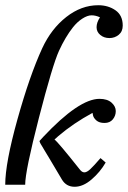

<svg xmlns="http://www.w3.org/2000/svg" viewBox="-28 -714 494 742"><path d="M135.3 -527.8Q169.9 -602.5 228 -648.2Q286.1 -693.8 351.6 -693.8Q390.1 -693.8 418.2 -674.3Q446.3 -654.8 446.3 -615.2Q446.3 -592.3 430.9 -579.6Q415.5 -566.9 394.8 -566.9Q374 -566.9 359.6 -578.9Q345.2 -590.8 345.2 -608.9Q345.2 -627 358.4 -647Q341.8 -654.8 325.9 -654.8Q310.1 -654.8 290.3 -642.1Q270.5 -629.4 253.9 -608.4Q224.6 -571.3 200 -517.6Q175.3 -463.9 122.3 -258.3Q69.3 -52.7 69.3 0H-7.8Q-7.8 -83.5 39.3 -252.4Q86.4 -421.4 135.3 -527.8ZM128.9 -158.2Q126 -163.6 124.5 -168.9L138.7 -184.6Q277.3 -332 356.4 -332Q386.7 -332 403.1 -317.4Q419.4 -302.7 419.4 -284.7Q419.4 -266.6 408 -252.7Q396.5 -238.8 376 -238.8Q355.5 -238.8 344.5 -248.5Q333.5 -258.3 331.5 -268.1L329.6 -277.8Q254.9 -237.3 197.3 -188Q185.1 -177.2 182.6 -174.8Q196.3 -165 280.3 -59.1Q288.6 -47.9 298.1 -47.9Q307.6 -47.9 320.8 -60.1Q334 -72.3 360.4 -103L380.4 -85.9Q358.9 -48.8 325.9 -20.5Q293 7.8 260.5 7.8Q228 7.8 211.4 -20Q194.8 -47.9 181.4 -70.6Q168 -93.3 159.9 -106.7Q151.9 -120.1 145 -131.3Q138.2 -142.6 135 -148.2Q131.8 -153.8 128.9 -158.2Z"/></svg>

Font: Niconne
Style: Regular
Weight: 400
Designer: Vernon Adams
Foundry: Vernon Adams
Version: Version 1.002